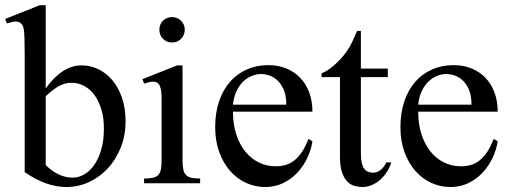

<svg xmlns="http://www.w3.org/2000/svg" viewBox="-24 -715 1990 749"><path d="M465.8 -241.7Q465.8 -186.5 447 -139.4Q428.2 -92.3 396.5 -58.1Q364.7 -23.9 323 -4.6Q281.2 14.6 234.9 14.6Q196.3 14.6 156 0.5Q115.7 -13.7 72.3 -43.5V-506.3Q72.3 -543.9 71.5 -565.9Q70.8 -587.9 68.8 -599.6Q66.9 -611.3 64 -616.2Q61 -621.1 56.6 -624.5Q48.8 -631.3 37.4 -631.1Q25.9 -630.9 2.9 -623.5L-3.9 -641.1L131.3 -694.8H154.3V-370.1Q218.8 -460 294.4 -460Q328.6 -460 359.6 -445.1Q390.6 -430.2 414.3 -402.1Q438 -374 451.9 -333.5Q465.8 -293 465.8 -241.7ZM381.3 -213.9Q381.3 -255.9 371.1 -289.1Q360.8 -322.3 343.8 -345.2Q326.7 -368.2 303.7 -380.1Q280.8 -392.1 255.4 -392.1Q246.6 -392.1 236.3 -390.4Q226.1 -388.7 214.1 -383.3Q202.1 -377.9 187.5 -367.4Q172.9 -356.9 154.3 -339.8V-71.3Q177.7 -47.4 204.6 -34.7Q231.4 -22 259.8 -22Q281.7 -22 303.5 -33.9Q325.2 -45.9 342.5 -70.1Q359.9 -94.2 370.6 -130.1Q381.3 -166 381.3 -213.9Z M696.8 -599.6Q696.8 -578.6 682.9 -564Q668.9 -549.3 647.5 -549.3Q626 -549.3 611.8 -563.5Q597.7 -577.6 597.7 -599.6Q597.7 -610.4 601.6 -619.4Q605.5 -628.4 612.3 -634.8Q619.1 -641.1 628.2 -644.8Q637.2 -648.4 647.5 -648.4Q657.7 -648.4 666.7 -644.5Q675.8 -640.6 682.4 -634Q689 -627.4 692.9 -618.7Q696.8 -609.9 696.8 -599.6ZM538.1 0V-18.6Q559.1 -18.6 572.5 -21.5Q585.9 -24.4 593.5 -32.5Q601.1 -40.5 603.8 -54.9Q606.4 -69.3 606.4 -91.8V-331.1Q606.4 -363.3 599.4 -379.9Q592.3 -396.5 572.8 -396.5Q565.9 -396.5 557.6 -394.5Q549.3 -392.6 538.1 -388.7L531.7 -406.2L667 -460H688V-91.8Q688 -69.3 690.9 -54.9Q693.8 -40.5 701.4 -32.5Q709 -24.4 722.4 -21.5Q735.8 -18.6 756.8 -18.6V0Z M1194.8 -163.6Q1189.9 -130.9 1174.8 -98.9Q1159.7 -66.9 1136.2 -41.7Q1112.8 -16.6 1081.1 -1Q1049.3 14.6 1010.7 14.6Q971.2 14.6 935.5 -1.7Q899.9 -18.1 873.3 -48.6Q846.7 -79.1 831.1 -122.3Q815.4 -165.5 815.4 -218.8Q815.4 -275.4 830.8 -320.3Q846.2 -365.2 873.8 -396.5Q901.4 -427.7 939.5 -444.3Q977.5 -460.9 1022.9 -460.9Q1060.1 -460.9 1091.6 -448.5Q1123 -436 1146 -412.6Q1168.9 -389.2 1181.9 -355.5Q1194.8 -321.8 1194.8 -279.3H884.8Q884.8 -229.5 897.9 -189.9Q911.1 -150.4 933.6 -123Q956.1 -95.7 985.6 -81.3Q1015.1 -66.9 1047.9 -66.4Q1069.8 -65.9 1088.6 -71Q1107.4 -76.2 1123.5 -88.6Q1139.6 -101.1 1153.6 -121.8Q1167.5 -142.6 1179.2 -173.3ZM1092.8 -306.6Q1092.8 -343.8 1082 -366.9Q1071.3 -390.1 1056.2 -403.3Q1041 -416.5 1024.4 -421.4Q1007.8 -426.3 995.6 -426.3Q976.1 -426.3 957.3 -418.5Q938.5 -410.6 923.3 -395.5Q908.2 -380.4 897.9 -357.9Q887.7 -335.4 884.8 -306.6Z M1502.4 -81.5Q1494.6 -56.6 1481.4 -38.6Q1468.3 -20.5 1453.1 -8.8Q1438 2.9 1421.6 8.8Q1405.3 14.6 1390.6 14.6Q1374.5 14.6 1358.9 10.3Q1343.3 5.9 1330.6 -7.1Q1317.9 -20 1310.1 -43.2Q1302.2 -66.4 1302.2 -104V-414.1H1230.5V-429.2Q1250.5 -436.5 1272.7 -454.8Q1294.9 -473.1 1314 -495.6Q1320.8 -503.9 1326.2 -511.2Q1331.5 -518.6 1337.9 -529.1Q1344.2 -539.6 1351.6 -555.2Q1358.9 -570.8 1369.1 -594.7H1383.8V-447.3H1488.8V-414.1H1383.8V-115.7Q1383.8 -93.8 1387.2 -79.6Q1390.6 -65.4 1396.7 -57.1Q1402.8 -48.8 1410.9 -45.4Q1418.9 -42 1428.2 -41.5Q1446.3 -40.5 1460.2 -51.5Q1474.1 -62.5 1482.9 -81.5Z M1917.5 -163.6Q1912.6 -130.9 1897.5 -98.9Q1882.3 -66.9 1858.9 -41.7Q1835.4 -16.6 1803.7 -1Q1772 14.6 1733.4 14.6Q1693.8 14.6 1658.2 -1.7Q1622.6 -18.1 1595.9 -48.6Q1569.3 -79.1 1553.7 -122.3Q1538.1 -165.5 1538.1 -218.8Q1538.1 -275.4 1553.5 -320.3Q1568.8 -365.2 1596.4 -396.5Q1624 -427.7 1662.1 -444.3Q1700.2 -460.9 1745.6 -460.9Q1782.7 -460.9 1814.2 -448.5Q1845.7 -436 1868.7 -412.6Q1891.6 -389.2 1904.5 -355.5Q1917.5 -321.8 1917.5 -279.3H1607.4Q1607.4 -229.5 1620.6 -189.9Q1633.8 -150.4 1656.2 -123Q1678.7 -95.7 1708.3 -81.3Q1737.8 -66.9 1770.5 -66.4Q1792.5 -65.9 1811.3 -71Q1830.1 -76.2 1846.2 -88.6Q1862.3 -101.1 1876.2 -121.8Q1890.1 -142.6 1901.9 -173.3ZM1815.4 -306.6Q1815.4 -343.8 1804.7 -366.9Q1793.9 -390.1 1778.8 -403.3Q1763.7 -416.5 1747.1 -421.4Q1730.5 -426.3 1718.3 -426.3Q1698.7 -426.3 1679.9 -418.5Q1661.1 -410.6 1646 -395.5Q1630.9 -380.4 1620.6 -357.9Q1610.4 -335.4 1607.4 -306.6Z"/></svg>

Font: Doulos SIL Am
Style: Regular
Weight: 400
Designer: Walt Agee, Victor Gaultney, Peter Martin, Debbi Hosken, Becca Hirsbrunner
Foundry: SIL International
Version: Version 5.000